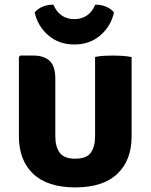

<svg xmlns="http://www.w3.org/2000/svg" viewBox="-20 -798 653 833"><path d="M551 -206.5Q551 -103 489.2 -44Q427.5 15 306.5 15Q185.5 15 123.8 -44Q62 -103 62 -206.5V-551L68 -557H125Q170.5 -557 195.2 -534Q220 -511 220 -456.5V-207Q220 -161.5 239 -135.5Q258 -109.5 306.5 -109.5Q355.5 -109.5 374 -135.5Q392.5 -161.5 392.5 -207V-551Q412.5 -555 433.5 -556Q454.5 -557 470 -557Q484 -557 508 -555.8Q532 -554.5 551 -550.5ZM474.5 -744Q461.5 -684.5 415.5 -644.8Q369.5 -605 302.5 -605Q235.5 -605 189.5 -644.8Q143.5 -684.5 130.5 -744Q143.5 -760.5 166 -769.5Q188.5 -778.5 212 -777.5Q223.5 -748.5 246.5 -731.8Q269.5 -715 302.5 -715Q335.5 -715 358.5 -731.8Q381.5 -748.5 393 -777.5Q416.5 -778.5 439 -769.5Q461.5 -760.5 474.5 -744Z"/></svg>

Font: Signika SC
Style: Bold
Weight: 700
Designer: Anna Giedryś
Foundry: Anna Giedryś
Version: Version 2.000; ttfautohint (v1.8.3) -l 8 -r 50 -G 200 -x 9 -